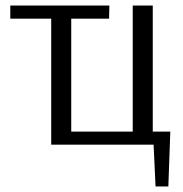

<svg xmlns="http://www.w3.org/2000/svg" viewBox="-20 -520 656 690"><path d="M539 150 532 0H164V-453H17V-500H373L372 -453H236V-47H457V-500H529V-47H592L585 150Z"/></svg>

Font: Arsenal
Style: Regular
Weight: 400
Designer: Andrij Shevchenko
Foundry: Stairsfor
Version: Version 2.001;PS 002.001;hotconv 1.0.88;makeotf.lib2.5.64775